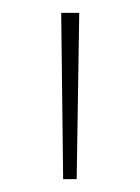

<svg xmlns="http://www.w3.org/2000/svg" viewBox="-20 -820 218 298"><path d="M78 -542H99L103 -800H75Z"/></svg>

Font: Noto Sans Malayalam ExtraCondensed Thin
Style: Regular
Weight: 100
Width: 2
Designer: Jelle Bosma - Monotype Design Team
Foundry: Monotype Imaging Inc.
Version: Version 2.104